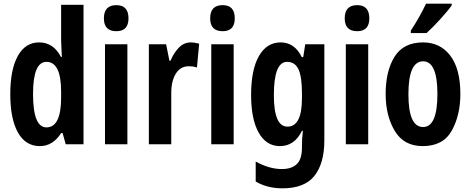

<svg xmlns="http://www.w3.org/2000/svg" viewBox="-20 -786 2566 1046"><path d="M160 -274Q160 -449 233 -449Q313 -449 313 -286V-255Q313 -92 233 -92Q160 -92 160 -274ZM313 -61H321L338 0H435V-760H313V-565Q313 -550 314.5 -528Q316 -506 317 -476H312Q271 -555 193 -555Q118 -555 77 -481Q36 -407 36 -273Q36 -139 77.5 -64.5Q119 10 197 10Q268 10 313 -61Z M546 -686Q546 -616 614 -616Q680 -616 680 -686Q680 -758 614 -758Q546 -758 546 -686ZM552 -545V0H674V-545Z M909 -455H903L885 -545H791V0H913V-279Q913 -345 938 -385Q963 -425 1008 -425Q1035 -425 1053 -418L1065 -548Q1040 -555 1020 -555Q981 -555 953 -525Q925 -495 909 -455Z M1125 -686Q1125 -616 1193 -616Q1259 -616 1259 -686Q1259 -758 1193 -758Q1125 -758 1125 -686ZM1131 -545V0H1253V-545Z M1625 -278V-251Q1625 -96 1546 -96Q1472 -96 1472 -268Q1472 -449 1544 -449Q1587 -449 1606 -408.5Q1625 -368 1625 -278ZM1348 -269Q1348 -136 1389.5 -63Q1431 10 1505 10Q1584 10 1625 -73H1630Q1625 -31 1625 7V18Q1625 82 1596.5 108.5Q1568 135 1515 135Q1447 135 1373 94V203Q1436 240 1519 240Q1639 240 1693 172Q1747 104 1747 -22V-545H1643L1632 -475H1624Q1585 -555 1509 -555Q1433 -555 1390.5 -480.5Q1348 -406 1348 -269Z M1858 -686Q1858 -616 1926 -616Q1992 -616 1992 -686Q1992 -758 1926 -758Q1858 -758 1858 -686ZM1864 -545V0H1986V-545Z M2301 -766Q2285 -732 2264.5 -695.5Q2244 -659 2218 -619V-606H2304Q2338 -637 2379.5 -682.5Q2421 -728 2441 -757V-766ZM2285 -555Q2178 -555 2129.5 -477Q2081 -399 2081 -274Q2081 -156 2130.5 -73Q2180 10 2283 10Q2394 10 2441 -74Q2488 -158 2488 -274Q2488 -411 2433 -483Q2378 -555 2285 -555ZM2285 -452Q2363 -452 2363 -274Q2363 -94 2285 -94Q2205 -94 2205 -272Q2205 -452 2285 -452Z"/></svg>

Font: Noto Sans UI Condensed
Style: Bold
Weight: 700
Width: 3
Designer: Monotype Design Team
Foundry: Monotype Imaging Inc.
Version: 1.001